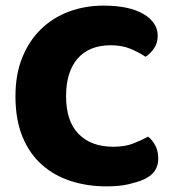

<svg xmlns="http://www.w3.org/2000/svg" viewBox="-20 -645 611 683"><path d="M541 -518Q541 -492 528 -473Q515 -454 498 -443Q472 -460 442.5 -472Q413 -484 374 -484Q297 -484 256 -436.5Q215 -389 215 -303Q215 -214 259.5 -168.5Q304 -123 383 -123Q424 -123 452.5 -134Q481 -145 507 -159Q524 -145 533.5 -125.5Q543 -106 543 -80Q543 -57 531 -38Q519 -19 490 -6Q472 2 439 10Q406 18 359 18Q291 18 232 -1Q173 -20 129 -59Q85 -98 60 -158.5Q35 -219 35 -303Q35 -381 59.5 -441Q84 -501 126.5 -542Q169 -583 226 -604Q283 -625 348 -625Q440 -625 490.5 -595Q541 -565 541 -518Z"/></svg>

Font: Baloo Thambi 2 ExtraBold
Style: Regular
Weight: 800
Designer: Aadarsh Rajan and Ek Type
Foundry: Ek Type
Version: Version 1.640;hotconv 1.0.111;makeotfexe 2.5.65597; ttfautoh